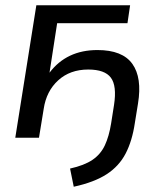

<svg xmlns="http://www.w3.org/2000/svg" viewBox="-20 -523 608 729"><path d="M260 186 246 117Q300 105 331 84Q362 63 378 29Q394 -5 402 -55L413 -125Q424 -197 401 -228Q378 -259 315 -259Q246 -259 201 -218Q156 -177 146 -110L128 0H38L118 -503H474L464 -435H197L168 -247Q233 -333 350 -333Q445 -333 482.5 -280.5Q520 -228 504 -130L492 -56Q482 12 457 60Q432 108 385 138.5Q338 169 260 186Z"/></svg>

Font: Mulish Medium
Style: Italic
Weight: 500
Italic angle: -9°
Designer: Vernon Adams
Foundry: Vernon Adams
Version: Version 3.603; ttfautohint (v1.8.3)